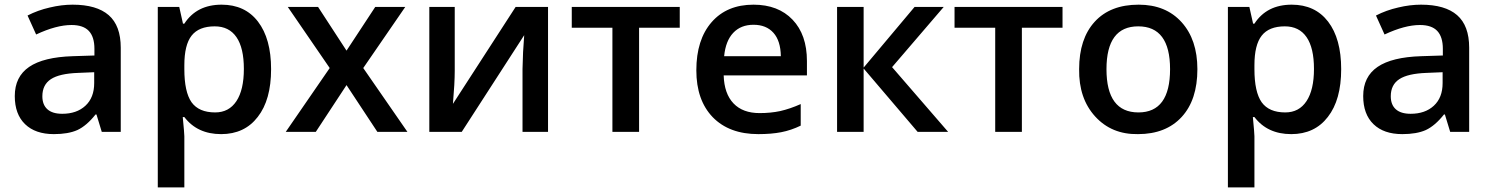

<svg xmlns="http://www.w3.org/2000/svg" viewBox="-20 -570 6449 830"><path d="M502 0H419.9L397 -75.2H393.1Q354.5 -26.4 314.5 -7.8Q274.9 9.8 212.9 9.8Q132.8 9.8 88.4 -33.2Q43.9 -76.2 43.9 -154.8Q43.9 -238.3 106 -280.8Q168 -323.2 294.9 -327.1L388.2 -330.1V-358.9Q388.2 -410.6 364 -436.3Q339.8 -461.9 289.1 -461.9Q223.6 -461.9 136.2 -420.9L99.1 -502.9Q143.6 -525.9 195.3 -537.6Q246.1 -549.8 293.9 -549.8Q397.9 -549.8 450 -504.4Q502 -459 502 -363.8ZM249 -78.1Q311.5 -78.1 349.1 -112.8Q387.2 -147.9 387.2 -210.9V-257.8L317.9 -254.9Q236.8 -252 200 -227.8Q163.1 -203.6 163.1 -153.8Q163.1 -117.2 184.8 -97.7Q206.5 -78.1 249 -78.1Z M936 9.8Q833 9.8 776.9 -64H770Q776.9 6.8 776.9 19V240.2H662.1V-540H754.9L771 -467.8H776.9Q830.1 -549.8 938 -549.8Q1039.1 -549.8 1095.2 -476.6Q1151.9 -402.8 1151.9 -271Q1151.9 -138.2 1094.2 -64.5Q1037.1 9.8 936 9.8ZM908.2 -456.1Q839.8 -456.1 808.3 -416Q776.9 -376 776.9 -288.1V-271Q776.9 -172.4 808.1 -127.9Q839.8 -84 910.2 -84Q969.7 -84 1002 -132.8Q1034.2 -181.6 1034.2 -272Q1034.2 -362.8 1002.2 -409.4Q970.2 -456.1 908.2 -456.1Z M1215.3 0 1405.3 -275.9 1224.1 -540H1355L1478 -351.1L1602.1 -540H1731.9L1550.3 -275.9L1741.2 0H1611.3L1478 -202.1L1345.2 0Z M1835.9 -540H1945.8V-263.2Q1945.8 -211.9 1938 -121.1L2209 -540H2349.1V0H2238.8V-272Q2238.8 -288.6 2241.2 -344.7Q2244.6 -401.4 2246.1 -418L1976.1 0H1835.9Z M2451.7 -540H2918.5V-450.2H2742.7V0H2627.4V-450.2H2451.7Z M3258.3 9.8Q3132.3 9.8 3061 -63.5Q2990.2 -137.2 2990.2 -266.1Q2990.2 -398.4 3056.2 -474.1Q3122.1 -549.8 3237.3 -549.8Q3344.2 -549.8 3406.2 -484.9Q3468.3 -419.9 3468.3 -306.2V-244.1H3108.4Q3110.8 -165 3150.9 -123Q3190.9 -81.1 3263.7 -81.1Q3311.5 -81.1 3352.5 -89.8Q3395.5 -99.6 3441.4 -120.1V-26.9Q3399.9 -6.8 3357.2 1.5Q3314.5 9.8 3258.3 9.8ZM3237.3 -462.9Q3182.6 -462.9 3149.7 -428Q3116.7 -393.1 3110.4 -327.1H3355.5Q3354.5 -393.6 3323.5 -428.2Q3292.5 -462.9 3237.3 -462.9Z M3713.4 -277.8 3933.6 -540H4059.6L3836.4 -279.8L4078.6 0H3946.8L3713.4 -273.9V0H3598.6V-540H3713.4Z M4106.4 -540H4573.2V-450.2H4397.5V0H4282.2V-450.2H4106.4Z M5156.2 -271Q5156.2 -138.2 5088.4 -64.5Q5020 9.8 4899.4 9.8Q4785.6 11.7 4714.4 -66.4Q4643.1 -144.5 4645 -271Q4645 -402.3 4712.4 -476.1Q4779.8 -549.8 4902.3 -549.8Q5019.5 -549.8 5087.9 -474.1Q5156.2 -398.4 5156.2 -271ZM4763.2 -271Q4763.2 -84 4901.4 -84Q5038.1 -84 5038.1 -271Q5038.1 -456.1 4900.4 -456.1Q4763.2 -456.1 4763.2 -271Z M5562 9.8Q5459 9.8 5402.8 -64H5396Q5402.8 6.8 5402.8 19V240.2H5288.1V-540H5380.9L5397 -467.8H5402.8Q5456.1 -549.8 5564 -549.8Q5665 -549.8 5721.2 -476.6Q5777.8 -402.8 5777.8 -271Q5777.8 -138.2 5720.2 -64.5Q5663.1 9.8 5562 9.8ZM5534.2 -456.1Q5465.8 -456.1 5434.3 -416Q5402.8 -376 5402.8 -288.1V-271Q5402.8 -172.4 5434.1 -127.9Q5465.8 -84 5536.1 -84Q5595.7 -84 5627.9 -132.8Q5660.2 -181.6 5660.2 -272Q5660.2 -362.8 5628.2 -409.4Q5596.2 -456.1 5534.2 -456.1Z M6331.1 0H6249L6226.1 -75.2H6222.2Q6183.6 -26.4 6143.6 -7.8Q6104 9.8 6042 9.8Q5961.9 9.8 5917.5 -33.2Q5873 -76.2 5873 -154.8Q5873 -238.3 5935.1 -280.8Q5997.1 -323.2 6124 -327.1L6217.3 -330.1V-358.9Q6217.3 -410.6 6193.1 -436.3Q6168.9 -461.9 6118.2 -461.9Q6052.7 -461.9 5965.3 -420.9L5928.2 -502.9Q5972.7 -525.9 6024.4 -537.6Q6075.2 -549.8 6123 -549.8Q6227.1 -549.8 6279.1 -504.4Q6331.1 -459 6331.1 -363.8ZM6078.1 -78.1Q6140.6 -78.1 6178.2 -112.8Q6216.3 -147.9 6216.3 -210.9V-257.8L6147 -254.9Q6065.9 -252 6029.1 -227.8Q5992.2 -203.6 5992.2 -153.8Q5992.2 -117.2 6013.9 -97.7Q6035.6 -78.1 6078.1 -78.1Z"/></svg>

Font: Open Sans
Style: SemiBold
Weight: 600
Foundry: Ascender Corporation
Version: Version 1.10